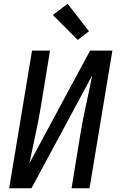

<svg xmlns="http://www.w3.org/2000/svg" viewBox="-20 -1005 640 1025"><path d="M29 0 151 -735H247L199 -441Q186 -364 169.5 -287Q153 -210 137 -133L461 -735H580L458 0H362L410 -294Q423 -371 440 -448Q457 -525 472 -602L148 0ZM395 -792 262 -925 341 -985 455 -838Z"/></svg>

Font: Iosevka Curly MdExObl
Style: Regular
Weight: 500
Width: 7
Italic angle: -9°
Monospace: yes
Designer: Belleve Invis
Foundry: Belleve Invis
Version: Version 11.1.0; ttfautohint (v1.8.3)